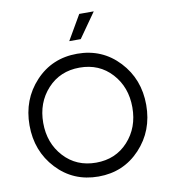

<svg xmlns="http://www.w3.org/2000/svg" viewBox="-105 -1088 1043 1186"><g transform="rotate(-10 417.0 -495.0)"><path d="M383 -845H455L564 -1000H473ZM417 10C521.7 10 608.8 -27.2 678.5 -101.5C748.2 -175.8 783 -267 783 -375C783 -483 748.2 -574.2 678.5 -648.5C608.8 -722.8 521.7 -760 417 -760C311.7 -760 224.3 -722.8 155 -648.5C85.7 -574.2 51 -483 51 -375C51 -267 85.7 -175.8 155 -101.5C224.3 -27.2 311.7 10 417 10ZM417 -77C335 -77 267.8 -105.5 215.5 -162.5C163.2 -219.5 137 -290.3 137 -375C137 -459.7 163.2 -530.5 215.5 -587.5C267.8 -644.5 335 -673 417 -673C499 -673 566 -644.5 618 -587.5C670 -530.5 696 -459.7 696 -375C696 -290.3 670 -219.5 618 -162.5C566 -105.5 499 -77 417 -77Z"/></g></svg>

Font: Orkney
Style: Regular
Weight: 400
Designer: Samuel Oakes and Alfredo Marco Pradil
Foundry: Alfredo Marco Pradil
Version: 1.0; ttfautohint (v1.5)